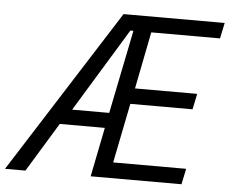

<svg xmlns="http://www.w3.org/2000/svg" viewBox="-89 -756 976 815"><g transform="rotate(5 398.5 -349.0)"><path d="M368 -210H176L48 0H-39L405 -698H836L822 -631H529L481 -388H746L732 -321H467L416 -67H727L713 0H326ZM440 -631 223 -275H381L453 -631Z"/></g></svg>

Font: IBM Plex Sans Cond
Style: Italic
Weight: 400
Width: 3
Italic angle: -11°
Designer: Mike Abbink, Paul van der Laan, Pieter van Rosmalen
Foundry: Bold Monday
Version: Version 1.3